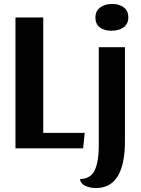

<svg xmlns="http://www.w3.org/2000/svg" viewBox="-20 -748 712 968"><path d="M407 -78 399 0H58V-660H198V-78ZM627 -661Q627 -628 603.5 -610.5Q580 -593 542 -593Q505 -593 483 -610Q461 -627 461 -659Q461 -692 484.5 -710Q508 -728 545 -728Q582 -728 604.5 -710.5Q627 -693 627 -661ZM464 200Q434 200 410 189Q386 178 383 155Q439 153 458.5 108.5Q478 64 478 -10V-510H610V-38Q610 200 464 200Z"/></svg>

Font: Sansita Medium
Style: Regular
Weight: 500
Designer: Pablo Cosgaya
Foundry: Omnibus-Type
Version: Version 1.006